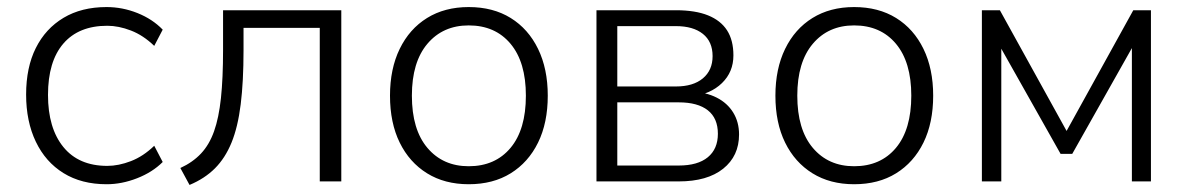

<svg xmlns="http://www.w3.org/2000/svg" viewBox="-20 -514 3365 544"><path d="M282 8Q211 8 160 -23.5Q109 -55 81.5 -112.5Q54 -170 54 -246Q54 -323 81.5 -378Q109 -433 160 -463.5Q211 -494 282 -494Q327 -494 369.5 -477Q412 -460 441 -430L417 -384Q386 -414 351 -427.5Q316 -441 284 -441Q203 -441 159.5 -390.5Q116 -340 116 -245Q116 -151 159.5 -97.5Q203 -44 284 -44Q316 -44 351 -57.5Q386 -71 417 -101L441 -55Q412 -26 368.5 -9Q325 8 282 8Z M517 10 491 -38Q526 -54 549.5 -79Q573 -104 586.5 -142Q600 -180 606 -236Q612 -292 612 -373V-485H947V0H886V-435H670V-371Q670 -283 662 -218.5Q654 -154 636 -110Q618 -66 589 -37Q560 -8 517 10Z M1308 8Q1240 8 1190 -23Q1140 -54 1112.5 -110Q1085 -166 1085 -243Q1085 -319 1112.5 -375.5Q1140 -432 1190 -463Q1240 -494 1308 -494Q1377 -494 1427 -463Q1477 -432 1504.5 -375.5Q1532 -319 1532 -243Q1532 -166 1504.5 -110Q1477 -54 1427 -23Q1377 8 1308 8ZM1308 -43Q1383 -43 1426.5 -95Q1470 -147 1470 -243Q1470 -338 1426.5 -390Q1383 -442 1308 -442Q1235 -442 1191 -390Q1147 -338 1147 -243Q1147 -147 1191 -95Q1235 -43 1308 -43Z M1670 0V-485H1895Q1950 -485 1986 -470.5Q2022 -456 2040 -428Q2058 -400 2058 -357Q2058 -310 2025.5 -278.5Q1993 -247 1940 -241V-254Q1980 -253 2010.5 -237.5Q2041 -222 2057.5 -195Q2074 -168 2074 -133Q2074 -72 2029 -36Q1984 0 1903 0ZM1729 -45H1903Q1957 -45 1985.5 -68.5Q2014 -92 2014 -135Q2014 -179 1985.5 -201.5Q1957 -224 1903 -224H1729ZM1729 -269H1895Q1944 -269 1971.5 -292Q1999 -315 1999 -355Q1999 -396 1971.5 -418Q1944 -440 1895 -440H1729Z M2400 8Q2332 8 2282 -23Q2232 -54 2204.5 -110Q2177 -166 2177 -243Q2177 -319 2204.5 -375.5Q2232 -432 2282 -463Q2332 -494 2400 -494Q2469 -494 2519 -463Q2569 -432 2596.5 -375.5Q2624 -319 2624 -243Q2624 -166 2596.5 -110Q2569 -54 2519 -23Q2469 8 2400 8ZM2400 -43Q2475 -43 2518.5 -95Q2562 -147 2562 -243Q2562 -338 2518.5 -390Q2475 -442 2400 -442Q2327 -442 2283 -390Q2239 -338 2239 -243Q2239 -147 2283 -95Q2327 -43 2400 -43Z M2762 0V-485H2813L3002 -143L3191 -485H3241V0H3187V-415H3208L3018 -78H2985L2795 -415H2817V0Z"/></svg>

Font: Nunito Sans 12pt Light
Style: Regular
Weight: 300
Designer: Vernon Adams
Foundry: Vernon Adams
Version: Version 3.101;gftools[0.9.27]